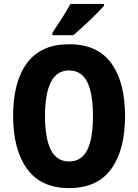

<svg xmlns="http://www.w3.org/2000/svg" viewBox="-20 -951 705 981"><path d="M619 -358Q619 -186 548.5 -88Q478 10 333 10Q189 10 118 -88.5Q47 -187 47 -359Q47 -534 118.5 -629.5Q190 -725 333 -725Q478 -725 548.5 -628Q619 -531 619 -358ZM210 -358Q210 -244 240 -185Q270 -126 333 -126Q396 -126 425.5 -184Q455 -242 455 -358Q455 -474 425.5 -532.5Q396 -591 333 -591Q270 -591 240 -531.5Q210 -472 210 -358ZM511 -921Q495 -903 467.5 -875.5Q440 -848 409.5 -820Q379 -792 355 -771H248V-784Q273 -821 297.5 -859.5Q322 -898 340 -931H511Z"/></svg>

Font: Noto Sans Telugu Condensed ExtraBold
Style: Regular
Weight: 800
Width: 3
Designer: Jelle Bosma - Monotype Design Team
Foundry: Monotype Imaging Inc.
Version: Version 2.005; ttfautohint (v1.8.4.7-5d5b)